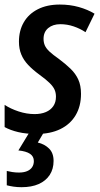

<svg xmlns="http://www.w3.org/2000/svg" viewBox="-20 -570 433 831"><path d="M137.7 9.8Q92.8 9.8 58.8 1.7Q24.9 -6.3 0 -20V-116.2Q25.9 -99.1 60.8 -87.6Q95.7 -76.2 129.9 -76.2Q157.7 -76.2 178.5 -85Q199.2 -93.8 210.7 -110.6Q222.2 -127.4 222.2 -151.4Q222.2 -168.5 216.1 -182.1Q210 -195.8 194.6 -210.9Q179.2 -226.1 150.9 -246.6Q121.6 -268.1 101.8 -289.1Q82 -310.1 72 -334.5Q62 -358.9 62 -389.6Q62 -437.5 83 -473.6Q104 -509.8 143.8 -530Q183.6 -550.3 238.8 -550.3Q282.7 -550.3 321 -539.6Q359.4 -528.8 389.2 -510.7L350.1 -430.7Q326.7 -446.3 298.6 -455.8Q270.5 -465.3 241.2 -465.3Q209 -465.3 188.7 -448.5Q168.5 -431.6 168.5 -401.9Q168.5 -386.2 174.1 -373.3Q179.7 -360.4 194.3 -346.7Q209 -333 234.9 -314.9Q264.2 -293 285.6 -272.2Q307.1 -251.5 318.8 -225.8Q330.6 -200.2 330.6 -163.6Q330.6 -110.4 307.4 -71.3Q284.2 -32.2 241 -11.2Q197.8 9.8 137.7 9.8ZM73.2 240.2Q54.7 240.2 38.6 237.8Q22.5 235.4 9.3 231.9V169.9Q19 172.4 33 174.6Q46.9 176.8 62 176.8Q82.5 176.8 96.9 170.9Q111.3 165 118.9 153.8Q126.5 142.6 126.5 127Q126.5 106.9 109.9 95.7Q93.3 84.5 59.6 81.1L108.9 0H171.4L143.6 46.9Q172.9 53.7 192.4 73Q211.9 92.3 211.9 126.5Q211.9 161.6 195.1 187.3Q178.2 212.9 147.5 226.6Q116.7 240.2 73.2 240.2Z"/></svg>

Font: Open Sans SemiCondensed SemiBold
Style: Italic
Weight: 600
Width: 4
Italic angle: -12°
Designer: Monotype Design Team
Foundry: Monotype Imaging Inc.
Version: Version 3.000